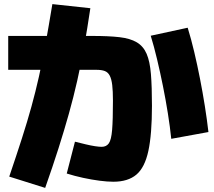

<svg xmlns="http://www.w3.org/2000/svg" viewBox="-20 -845 1040 935"><path d="M532 40Q503 40 464.5 35Q426 30 384.5 21Q343 12 305 0L345 -155Q373 -148 398 -142Q423 -136 443 -133Q463 -130 475 -130Q498 -130 510 -147Q522 -164 526 -212.5Q530 -261 530 -355Q530 -402 526.5 -431Q523 -460 514.5 -476.5Q506 -493 490.5 -499Q475 -505 450 -505H20V-670H430Q509 -670 561.5 -664Q614 -658 646 -639Q678 -620 694 -583Q710 -546 715 -484Q720 -422 720 -330Q720 -191 702.5 -110Q685 -29 644 5.5Q603 40 532 40ZM25 15Q60 -88 86.5 -170.5Q113 -253 133 -325.5Q153 -398 169.5 -471.5Q186 -545 201.5 -630.5Q217 -716 235 -825L420 -805Q405 -704 389.5 -617.5Q374 -531 356 -451.5Q338 -372 315.5 -291.5Q293 -211 265 -123Q237 -35 200 70ZM814 -169Q808 -227 797.5 -293Q787 -359 773.5 -426Q760 -493 745 -556Q730 -619 714 -671L894 -710Q911 -655 926 -591.5Q941 -528 954 -461.5Q967 -395 977.5 -329Q988 -263 995 -202Z"/></svg>

Font: M PLUS 1 Thin Black
Style: Regular
Weight: 900
Version: Version 1.001